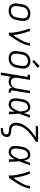

<svg xmlns="http://www.w3.org/2000/svg" viewBox="1890 -2704 1019 4840"><g transform="rotate(90 2400.0 -284.5)"><path d="M251 8Q221 8 191.5 2Q162 -4 138 -19.5Q114 -35 97.5 -58Q81 -81 73.5 -109Q66 -137 66.5 -167.5Q67 -198 72 -228L90 -338Q94 -365 103.5 -391.5Q113 -418 129 -442.5Q145 -467 167.5 -486Q190 -505 216 -517Q242 -529 269.5 -535Q297 -541 324 -541Q355 -541 383.5 -533.5Q412 -526 436.5 -511Q461 -496 477.5 -472.5Q494 -449 501.5 -421Q509 -393 509 -362.5Q509 -332 504 -302L485 -192Q481 -165 472 -138.5Q463 -112 446.5 -88Q430 -64 407.5 -44.5Q385 -25 359 -13Q333 -1 305.5 3.5Q278 8 251 8ZM252 -50Q273 -50 293 -53.5Q313 -57 332 -67Q351 -77 367 -91.5Q383 -106 394 -124Q405 -142 411.5 -162Q418 -182 422 -202L440 -312Q443 -333 444 -354Q445 -375 440.5 -394.5Q436 -414 425.5 -431.5Q415 -449 398.5 -460Q382 -471 362 -475.5Q342 -480 321 -480Q301 -480 281 -476Q261 -472 242 -462.5Q223 -453 207.5 -438Q192 -423 181 -405Q170 -387 163.5 -367.5Q157 -348 154 -328L135 -218Q132 -198 131.5 -177Q131 -156 135 -136.5Q139 -117 149.5 -99.5Q160 -82 175.5 -70.5Q191 -59 211 -54.5Q231 -50 252 -50Z M800 0Q806 -34 804 -68Q802 -102 797.5 -135.5Q793 -169 787 -201.5Q781 -234 773.5 -266Q766 -298 758 -330Q750 -362 740.5 -393Q731 -424 720.5 -455Q710 -486 697 -516L757 -538Q778 -487 794.5 -434.5Q811 -382 824.5 -328Q838 -274 849 -219.5Q860 -165 866 -108Q886 -137 905.5 -166.5Q925 -196 943.5 -226Q962 -256 979.5 -286.5Q997 -317 1012.5 -348.5Q1028 -380 1041 -412Q1054 -444 1059 -477L1068 -530H1133L1125 -477Q1119 -445 1107 -413.5Q1095 -382 1081 -351Q1067 -320 1050.5 -290Q1034 -260 1016.5 -230.5Q999 -201 980.5 -172Q962 -143 943 -114Q924 -85 904.5 -56.5Q885 -28 865 0Z M1451 8Q1421 8 1391.5 2Q1362 -4 1338 -19.5Q1314 -35 1297.5 -58Q1281 -81 1273.5 -109Q1266 -137 1266.5 -167.5Q1267 -198 1272 -228L1290 -338Q1294 -365 1303.5 -391.5Q1313 -418 1329 -442.5Q1345 -467 1367.5 -486Q1390 -505 1416 -517Q1442 -529 1469.5 -535Q1497 -541 1524 -541Q1555 -541 1583.5 -533.5Q1612 -526 1636.5 -511Q1661 -496 1677.5 -472.5Q1694 -449 1701.5 -421Q1709 -393 1709 -362.5Q1709 -332 1704 -302L1685 -192Q1681 -165 1672 -138.5Q1663 -112 1646.5 -88Q1630 -64 1607.5 -44.5Q1585 -25 1559 -13Q1533 -1 1505.5 3.5Q1478 8 1451 8ZM1452 -50Q1473 -50 1493 -53.5Q1513 -57 1532 -67Q1551 -77 1567 -91.5Q1583 -106 1594 -124Q1605 -142 1611.5 -162Q1618 -182 1622 -202L1640 -312Q1643 -333 1644 -354Q1645 -375 1640.5 -394.5Q1636 -414 1625.5 -431.5Q1615 -449 1598.5 -460Q1582 -471 1562 -475.5Q1542 -480 1521 -480Q1501 -480 1481 -476Q1461 -472 1442 -462.5Q1423 -453 1407.5 -438Q1392 -423 1381 -405Q1370 -387 1363.5 -367.5Q1357 -348 1354 -328L1335 -218Q1332 -198 1331.5 -177Q1331 -156 1335 -136.5Q1339 -117 1349.5 -99.5Q1360 -82 1375.5 -70.5Q1391 -59 1411 -54.5Q1431 -50 1452 -50ZM1532 -591 1493 -629 1644 -774 1692 -726Z M1808 205 1920 -472H1863V-530H1995L1943 -218Q1940 -198 1939 -177.5Q1938 -157 1942 -138Q1946 -119 1955 -101.5Q1964 -84 1978.5 -72Q1993 -60 2012.5 -55Q2032 -50 2052 -50Q2052 -50 2052.5 -50Q2053 -50 2053 -50Q2072 -50 2091 -53.5Q2110 -57 2128 -66.5Q2146 -76 2161 -90Q2176 -104 2186.5 -121Q2197 -138 2203 -157Q2209 -176 2212 -195L2268 -530H2333L2261 -96Q2260 -86 2261 -77Q2262 -68 2267.5 -61.5Q2273 -55 2281.5 -52.5Q2290 -50 2299 -50H2315V8H2290Q2270 8 2250.5 3Q2231 -2 2217 -15Q2203 -28 2197.5 -47Q2192 -66 2195 -86Q2182 -65 2165 -46.5Q2148 -28 2126.5 -15Q2105 -2 2081.5 3Q2058 8 2035 8Q2000 8 1967.5 -3.5Q1935 -15 1914 -40L1873 205Z M2620 8Q2591 8 2563.5 1Q2536 -6 2515 -22.5Q2494 -39 2481 -63Q2468 -87 2462.5 -114Q2457 -141 2458 -170Q2459 -199 2464 -228L2482 -338Q2486 -363 2493.5 -388Q2501 -413 2514.5 -436.5Q2528 -460 2547.5 -480Q2567 -500 2590.5 -513.5Q2614 -527 2639.5 -532.5Q2665 -538 2691 -538Q2711 -538 2730 -532Q2749 -526 2764 -514Q2779 -502 2789.5 -486.5Q2800 -471 2808 -453Q2816 -435 2821 -416.5Q2826 -398 2830 -379Q2843 -417 2856 -454.5Q2869 -492 2882 -530H2947Q2922 -462 2897.5 -394Q2873 -326 2846 -259Q2851 -194 2854 -129.5Q2857 -65 2862 0H2796Q2796 -36 2795.5 -72Q2795 -108 2794 -143Q2780 -116 2763.5 -90.5Q2747 -65 2725.5 -42.5Q2704 -20 2676.5 -6Q2649 8 2620 8ZM2620 -50Q2643 -50 2665 -63.5Q2687 -77 2703 -95.5Q2719 -114 2731 -135.5Q2743 -157 2753.5 -179Q2764 -201 2773.5 -223.5Q2783 -246 2791 -268Q2790 -290 2788 -312Q2786 -334 2782.5 -355Q2779 -376 2773.5 -397Q2768 -418 2758 -436.5Q2748 -455 2730.5 -467.5Q2713 -480 2691 -480Q2672 -480 2653.5 -475Q2635 -470 2618.5 -459.5Q2602 -449 2589.5 -433.5Q2577 -418 2568 -400.5Q2559 -383 2554 -365Q2549 -347 2546 -328L2527 -218Q2524 -199 2523 -179.5Q2522 -160 2524 -141.5Q2526 -123 2533 -105.5Q2540 -88 2552.5 -75Q2565 -62 2583 -56Q2601 -50 2620 -50Z M3210 205V147H3267Q3284 147 3300.5 143.5Q3317 140 3332 130.5Q3347 121 3356 105.5Q3365 90 3368 73Q3370 61 3367 49Q3364 37 3356.5 28Q3349 19 3338 14Q3327 9 3315 5.5Q3303 2 3290.5 1Q3278 0 3266 0H3265Q3235 -1 3206 -5.5Q3177 -10 3152.5 -23.5Q3128 -37 3110 -59Q3092 -81 3083.5 -107.5Q3075 -134 3074.5 -164Q3074 -194 3079 -224Q3079 -224 3079 -224.5Q3079 -225 3079 -225Q3087 -272 3104.5 -317Q3122 -362 3149 -404Q3176 -446 3210 -483.5Q3244 -521 3281.5 -554.5Q3319 -588 3359 -618.5Q3399 -649 3441 -677H3154L3164 -735H3559L3550 -677Q3504 -649 3460.5 -618.5Q3417 -588 3375 -555Q3333 -522 3294 -484.5Q3255 -447 3224 -404Q3193 -361 3172 -313Q3151 -265 3143 -215Q3139 -195 3139.5 -173.5Q3140 -152 3146 -133.5Q3152 -115 3164.5 -99.5Q3177 -84 3194.5 -74.5Q3212 -65 3232.5 -61.5Q3253 -58 3274 -58Q3295 -58 3315.5 -56Q3336 -54 3355.5 -47.5Q3375 -41 3391.5 -30.5Q3408 -20 3419.5 -4Q3431 12 3434 32.5Q3437 53 3433 74Q3429 102 3414.5 128.5Q3400 155 3376 173Q3352 191 3323.5 198Q3295 205 3267 205Z M3820 8Q3791 8 3763.5 1Q3736 -6 3715 -22.5Q3694 -39 3681 -63Q3668 -87 3662.5 -114Q3657 -141 3658 -170Q3659 -199 3664 -228L3682 -338Q3686 -363 3693.5 -388Q3701 -413 3714.5 -436.5Q3728 -460 3747.5 -480Q3767 -500 3790.5 -513.5Q3814 -527 3839.5 -532.5Q3865 -538 3891 -538Q3911 -538 3930 -532Q3949 -526 3964 -514Q3979 -502 3989.5 -486.5Q4000 -471 4008 -453Q4016 -435 4021 -416.5Q4026 -398 4030 -379Q4043 -417 4056 -454.5Q4069 -492 4082 -530H4147Q4122 -462 4097.5 -394Q4073 -326 4046 -259Q4051 -194 4054 -129.5Q4057 -65 4062 0H3996Q3996 -36 3995.5 -72Q3995 -108 3994 -143Q3980 -116 3963.5 -90.5Q3947 -65 3925.5 -42.5Q3904 -20 3876.5 -6Q3849 8 3820 8ZM3820 -50Q3843 -50 3865 -63.5Q3887 -77 3903 -95.5Q3919 -114 3931 -135.5Q3943 -157 3953.5 -179Q3964 -201 3973.5 -223.5Q3983 -246 3991 -268Q3990 -290 3988 -312Q3986 -334 3982.5 -355Q3979 -376 3973.5 -397Q3968 -418 3958 -436.5Q3948 -455 3930.5 -467.5Q3913 -480 3891 -480Q3872 -480 3853.5 -475Q3835 -470 3818.5 -459.5Q3802 -449 3789.5 -433.5Q3777 -418 3768 -400.5Q3759 -383 3754 -365Q3749 -347 3746 -328L3727 -218Q3724 -199 3723 -179.5Q3722 -160 3724 -141.5Q3726 -123 3733 -105.5Q3740 -88 3752.5 -75Q3765 -62 3783 -56Q3801 -50 3820 -50Z M4400 0Q4406 -34 4404 -68Q4402 -102 4397.5 -135.5Q4393 -169 4387 -201.5Q4381 -234 4373.5 -266Q4366 -298 4358 -330Q4350 -362 4340.5 -393Q4331 -424 4320.5 -455Q4310 -486 4297 -516L4357 -538Q4378 -487 4394.5 -434.5Q4411 -382 4424.5 -328Q4438 -274 4449 -219.5Q4460 -165 4466 -108Q4486 -137 4505.5 -166.5Q4525 -196 4543.5 -226Q4562 -256 4579.5 -286.5Q4597 -317 4612.5 -348.5Q4628 -380 4641 -412Q4654 -444 4659 -477L4668 -530H4733L4725 -477Q4719 -445 4707 -413.5Q4695 -382 4681 -351Q4667 -320 4650.5 -290Q4634 -260 4616.5 -230.5Q4599 -201 4580.5 -172Q4562 -143 4543 -114Q4524 -85 4504.5 -56.5Q4485 -28 4465 0Z"/></g></svg>

Font: Iosevka Slab Light Extended
Style: Italic
Weight: 300
Width: 7
Italic angle: -9°
Monospace: yes
Designer: Belleve Invis
Foundry: Belleve Invis
Version: Version 11.1.0; ttfautohint (v1.8.3)